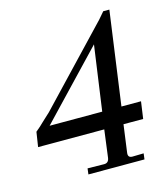

<svg xmlns="http://www.w3.org/2000/svg" viewBox="-95 -679 659 754"><g transform="rotate(-15 235.0 -302.0)"><path d="M325.2 -487.8 74.2 -224.1H288.1ZM418.9 -604 366.2 -224.1H445.8L436 -154.8H356L340.8 -43Q337.9 -22.9 356.9 -22.9L402.8 -23.9L399.9 0H171.9L174.8 -23.9L242.2 -22.9Q260.3 -22.9 263.2 -43L277.8 -154.8H8.8L18.1 -214.8Q38.1 -231 51.8 -245.1L85 -275.9L370.1 -576.2L394 -604Z"/></g></svg>

Font: Unna-Italic
Style: Italic
Weight: 400
Italic angle: -8°
Designer: Jorge de Buen U.
Foundry: Omnibus-Type
Version: Version 2.006;PS 002.006;hotconv 1.0.70;makeotf.lib2.5.58329